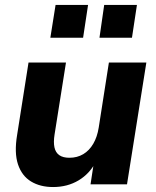

<svg xmlns="http://www.w3.org/2000/svg" viewBox="-20 -743 630 774"><path d="M194 11Q142 11 105 -11.5Q68 -34 52.5 -80.5Q37 -127 49 -199L95 -491H246L200 -201Q195 -170 199.5 -149Q204 -128 219 -117.5Q234 -107 260 -107Q291 -107 315.5 -121.5Q340 -136 356 -163.5Q372 -191 378 -229L419 -491H570L492 0H345L359 -92H367Q342 -43 297 -16Q252 11 194 11ZM381 -591 400 -723H532L512 -591ZM183 -591 204 -723H335L315 -591Z"/></svg>

Font: Nunito Sans 12pt ExtraLight 12pt ExtraBold
Style: Italic
Weight: 800
Italic angle: -9°
Version: Version 3.101;gftools[0.9.27]